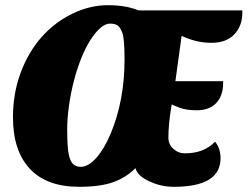

<svg xmlns="http://www.w3.org/2000/svg" viewBox="-20 -700 954 740"><path d="M693 -109Q766 -109 809 -154Q830 -128 830 -90Q830 20 650 20Q599 20 554 -2Q510 -22 502 -52Q468 -17 418 1.5Q368 20 285 20Q160 20 95 -49.5Q30 -119 30 -248Q30 -339 59 -418Q88 -497 138.5 -555Q189 -613 257.5 -646.5Q326 -680 395.5 -680Q465 -680 514 -660H914Q914 -655 914 -651Q914 -601 883.5 -568Q853 -535 794.5 -535Q736 -535 680 -562L656 -387H840V-380Q840 -331 813.5 -303Q787 -275 739 -275Q699 -275 673 -284.5Q647 -294 642 -298L640 -287Q629 -219 629 -169Q629 -144 648 -126.5Q667 -109 693 -109ZM250 -87Q261 -57 291 -57Q321 -57 352 -92.5Q383 -128 407 -186Q460 -314 460 -470Q460 -551 451.5 -573.5Q443 -596 432.5 -602.5Q422 -609 404 -609Q386 -609 366.5 -592Q347 -575 328 -545Q309 -515 293 -475Q277 -435 265 -389Q253 -343 246 -293.5Q239 -244 239 -200Q239 -156 241.5 -129.5Q244 -103 250 -87Z"/></svg>

Font: Sansita One
Style: Regular
Weight: 400
Version: Version 1.002